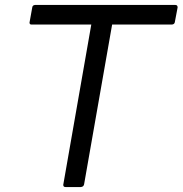

<svg xmlns="http://www.w3.org/2000/svg" viewBox="-20 -754 736 774"><path d="M306 0H244Q235 0 235 -9L348 -655H107Q99 -655 99 -663L110 -724Q111 -733 121 -734H687Q696 -734 696 -724L685 -666Q684 -656 673 -655H432L319 -11Q317 -1 306 0Z"/></svg>

Font: YamahaIndonesia935. App
Style: Italic
Weight: 400
Italic angle: -10°
Designer: Dalton Maag Ltd
Foundry: Dalton Maag Ltd
Version: Version 1.002; January 01, 2024; Regular/Italic